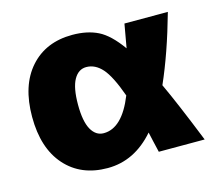

<svg xmlns="http://www.w3.org/2000/svg" viewBox="-82 -636 866 752"><g transform="rotate(-15 350.5 -260.0)"><path d="M268 10Q160 10 96.5 -61.5Q33 -133 33 -260Q33 -387 96.5 -458.5Q160 -530 268 -530Q328 -530 371.5 -508.5Q415 -487 460 -424Q463 -439 477 -520H653Q609 -363 558 -248Q597 -165 663 0H477Q473 -17 466.5 -45Q460 -73 458 -83Q377 10 268 10ZM411 -246Q381 -330 352.5 -362Q324 -394 288 -394Q256 -394 237.5 -361Q219 -328 219 -260Q219 -192 237.5 -159Q256 -126 288 -126Q363 -126 411 -246Z"/></g></svg>

Font: Mplus 1p Black
Style: Regular
Weight: 900
Version: Version 1.061